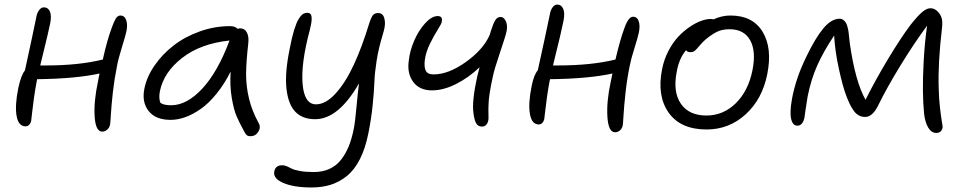

<svg xmlns="http://www.w3.org/2000/svg" viewBox="-20 -558 4229 839"><path d="M91.8 -5.9Q60.5 -5.9 52.5 -51.5Q44.4 -97.2 60.1 -173.8Q72.3 -230.5 88.9 -250Q122.6 -404.3 138.2 -481Q141.6 -501.5 150.9 -513.7Q160.2 -525.9 171.9 -525.9Q189.9 -525.9 198 -508.1Q206.1 -490.2 199.2 -455.1Q195.8 -435.1 155.8 -272H181.2Q324.2 -272 429.2 -297.9Q448.7 -385.3 469.2 -439Q477.5 -462.9 485.8 -476.6Q494.1 -490.2 505.9 -490.2Q524.4 -490.2 531.5 -470Q538.6 -449.7 532.2 -419.9Q528.3 -401.9 512.5 -350.8Q496.6 -299.8 491.2 -269Q479.5 -211.4 473.1 -154.1Q466.8 -96.7 464.6 -58.8Q462.4 -21 460.9 -13.2Q458 0.5 448.2 8.8Q438.5 17.1 426.8 17.1Q397.9 17.1 393.6 -48.1Q389.2 -113.3 408.2 -202.1Q409.2 -209 411.6 -220.5Q414.1 -231.9 415 -236.8Q311 -213.9 142.1 -211.9Q142.1 -210.9 141.6 -209Q141.1 -207 141.1 -206.1Q133.8 -168.5 128.4 -129.9Q123 -91.3 120.1 -64Q117.2 -36.6 116.2 -29.8Q113.8 -19 107.2 -12.5Q100.6 -5.9 91.8 -5.9Z M725.1 -34.2Q660.2 -34.2 629.6 -72.8Q599.1 -111.3 610.8 -169.9Q621.1 -222.2 655.3 -271.7Q689.5 -321.3 738.8 -359.4Q788.1 -397.5 853 -420.7Q918 -443.8 984.9 -443.8Q1007.8 -443.8 1018.1 -432.1Q1023.9 -434.1 1029.8 -434.1Q1049.3 -434.1 1058.8 -416Q1068.4 -397.9 1064.9 -368.2Q1055.7 -287.6 1055.4 -234.6Q1055.2 -181.6 1067.9 -127.9Q1080.6 -74.2 1109.9 -21Q1121.1 -2.4 1109.1 17.3Q1097.2 37.1 1074.7 37.1Q1063.5 37.1 1058.1 32.5Q1052.7 27.8 1046.9 16.1Q1024.9 -23.9 1013.2 -51.5Q1001.5 -79.1 992.7 -130.6Q983.9 -182.1 987.8 -245.1Q960 -189.9 926 -148.2Q892.1 -106.4 857.7 -82.3Q823.2 -58.1 790 -46.1Q756.8 -34.2 725.1 -34.2ZM678.7 -159.2Q672.9 -129.9 680.7 -108.9Q694.3 -98.1 728 -98.1Q796.9 -98.1 864.5 -171.4Q932.1 -244.6 982.9 -380.9Q856.4 -367.7 775.9 -304.9Q695.3 -242.2 678.7 -159.2Z M1340.8 261.2Q1263.2 261.2 1217.5 241.2Q1171.9 221.2 1178.7 190.9Q1183.6 164.1 1213.9 164.1Q1223.1 164.1 1233.9 168.7Q1244.6 173.3 1255.1 179Q1265.6 184.6 1290.8 189.2Q1315.9 193.8 1350.6 193.8Q1389.2 193.8 1418.9 180.4Q1448.7 167 1469.2 141.4Q1489.7 115.7 1503.4 82.5Q1517.1 49.3 1525.9 4.9Q1531.7 -23.9 1537.4 -86.9Q1543 -149.9 1548.8 -193.8Q1459 -37.1 1356.9 -37.1Q1301.8 -37.1 1270.5 -69.6Q1239.3 -102.1 1231.7 -171.1Q1224.1 -240.2 1246.6 -348.1Q1255.4 -394.5 1265.1 -426.3Q1274.9 -458 1284.4 -473.9Q1293.9 -489.7 1302.7 -495.8Q1311.5 -502 1321.8 -502Q1332.5 -502 1337.4 -496.1Q1342.3 -490.2 1341.8 -473.1Q1341.3 -456.1 1333.5 -425.8Q1294.9 -281.7 1302.2 -191.9Q1309.6 -102.1 1360.8 -102.1Q1403.3 -102.1 1446.5 -149.4Q1489.7 -196.8 1525.9 -274.7Q1562 -352.5 1593.8 -457Q1603 -484.4 1610.4 -492.7Q1617.7 -501 1632.8 -501Q1644.5 -501 1652.1 -492.9Q1659.7 -484.9 1661.9 -463.6Q1664.1 -442.4 1651.9 -404.8Q1634.3 -346.7 1625.7 -292.5Q1617.2 -238.3 1616 -199.7Q1614.7 -161.1 1608.6 -100.1Q1602.5 -39.1 1589.8 23.9Q1576.7 90.3 1552.7 137.5Q1528.8 184.6 1495.6 211.2Q1462.4 237.8 1424.8 249.5Q1387.2 261.2 1340.8 261.2Z M1867.7 -163.1Q1812.5 -163.1 1785.2 -200.7Q1757.8 -238.3 1766.6 -294.9Q1771 -336.9 1790.5 -381.6Q1810.1 -426.3 1838.4 -457Q1866.7 -487.8 1892.6 -487.8Q1915 -487.8 1910.6 -463.9Q1909.7 -454.6 1893.1 -428.7Q1876.5 -402.8 1858.6 -366.5Q1840.8 -330.1 1836.4 -295.9Q1832.5 -265.1 1840.6 -249Q1848.6 -232.9 1874.5 -232.9Q1939.9 -232.9 2015.4 -286.9Q2090.8 -340.8 2118.7 -402.8Q2122.6 -412.1 2123.5 -418Q2134.3 -452.6 2143.3 -468.3Q2152.3 -483.9 2167.5 -483.9Q2181.6 -483.9 2190.2 -465.8Q2198.7 -447.8 2193.8 -421.9Q2189.9 -402.3 2164.8 -328.1Q2139.6 -253.9 2133.8 -224.1Q2114.7 -138.2 2114.7 -97.2Q2113.8 -81.5 2114.5 -57.9Q2115.2 -34.2 2113.8 -32.2Q2107.9 -4.9 2086.4 -4.9Q2067.9 -4.9 2060.1 -20.3Q2052.2 -35.6 2048.8 -64.9Q2041.5 -114.7 2065.4 -224.1Q2065.4 -225.1 2075.7 -264.2Q2028.3 -218.8 1972.9 -190.9Q1917.5 -163.1 1867.7 -163.1Z M2334.5 -14.2Q2303.7 -14.2 2295.7 -59.8Q2287.6 -105.5 2303.2 -182.1Q2313 -231.4 2330.1 -251Q2362.8 -398.9 2382.3 -493.2Q2385.7 -514.2 2394.8 -526.1Q2403.8 -538.1 2415 -538.1Q2432.6 -538.1 2440.9 -520Q2449.2 -502 2442.4 -466.8Q2434.1 -423.8 2396.5 -272H2418.5Q2564.5 -272 2669.4 -297.9Q2689.9 -385.7 2708.5 -435.1Q2726.1 -484.9 2746.1 -484.9Q2764.6 -484.9 2771.2 -464.8Q2777.8 -444.8 2771.5 -415Q2767.6 -396 2752.2 -346.9Q2736.8 -297.9 2731.4 -269Q2719.7 -210.9 2713.4 -152.8Q2707 -94.7 2704.8 -56.2Q2702.6 -17.6 2701.2 -9.8Q2698.2 3.9 2688.7 12Q2679.2 20 2667.5 20Q2638.7 20 2634.3 -46.4Q2629.9 -112.8 2648.4 -199.2Q2649.9 -205.1 2652.3 -217.5Q2654.8 -230 2656.2 -236.8Q2552.7 -213.9 2383.3 -211.9Q2376 -174.8 2370.6 -136.7Q2365.2 -98.6 2362.3 -71.5Q2359.4 -44.4 2358.4 -38.1Q2356 -27.3 2349.6 -20.8Q2343.3 -14.2 2334.5 -14.2Z M3067.9 7.8Q2954.1 7.8 2902.1 -65.4Q2850.1 -138.7 2873 -254.9Q2881.3 -298.3 2901.1 -335.9Q2920.9 -373.5 2944.6 -398.4Q2968.3 -423.3 2994.9 -441.2Q3021.5 -459 3044.4 -467Q3067.4 -475.1 3085 -475.1Q3094.2 -475.1 3097.2 -473.1Q3133.8 -490.2 3171.9 -490.2Q3269 -490.2 3312.3 -419.4Q3355.5 -348.6 3333 -234.9Q3311.5 -125.5 3238.8 -58.8Q3166 7.8 3067.9 7.8ZM2937 -243.2Q2919.9 -156.2 2955.3 -104.7Q2990.7 -53.2 3066.9 -53.2Q3140.6 -53.2 3195.3 -106.9Q3250 -160.6 3268.1 -251Q3284.7 -334 3258.1 -382.1Q3231.4 -430.2 3168 -430.2Q3136.7 -430.2 3114.5 -419.7Q3092.3 -409.2 3064 -386.2Q3049.8 -374 3036.9 -358.4Q3023.9 -342.8 3016.4 -336.4Q3008.8 -330.1 2997.1 -330.1Q2982.4 -330.1 2978 -338.9Q2946.8 -301.8 2937 -243.2Z M3463.9 -8.8Q3444.3 -8.8 3437.3 -37.6Q3430.2 -66.4 3440.9 -126Q3457 -215.3 3503.9 -311Q3543.5 -393.1 3578.4 -434.6Q3613.3 -476.1 3648.9 -476.1Q3658.7 -476.1 3665.8 -470.5Q3672.9 -464.8 3677 -457.5Q3681.2 -450.2 3684.3 -437Q3687.5 -423.8 3688.5 -414.3Q3689.5 -404.8 3691.2 -388.9Q3692.9 -373 3693.8 -366.2Q3717.8 -200.2 3762.2 -122.1Q3805.7 -209 3859.9 -299.1Q3914.1 -389.2 3958 -448.2Q3989.7 -488.3 4009.5 -505.1Q4029.3 -522 4045.9 -522Q4064.9 -522 4079.1 -505.9Q4089.8 -495.1 4094.7 -479.2Q4099.6 -463.4 4096.2 -434.1Q4078.1 -281.2 4082 -170.9Q4083 -126.5 4087.6 -86.4Q4092.3 -46.4 4095.9 -25.6Q4099.6 -4.9 4099.1 -1Q4094.2 22.9 4071.3 22.9Q4050.3 22.9 4036.4 0Q4022.5 -22.9 4018.1 -61Q4013.7 -104.5 4012.9 -161.9Q4012.2 -219.2 4016.6 -296.6Q4021 -374 4031.2 -445.8Q3974.1 -368.7 3914.6 -271.5Q3855 -174.3 3816.9 -96.2Q3792.5 -46.9 3760.3 -46.9Q3745.1 -46.9 3732.4 -54Q3719.7 -61 3710 -75Q3700.2 -88.9 3693.1 -103.8Q3686 -118.7 3678.2 -139.2Q3663.6 -176.3 3646.2 -254.9Q3628.9 -333.5 3625 -402.8Q3579.6 -335 3552 -273.7Q3524.4 -212.4 3509.3 -137.2Q3504.9 -111.8 3500.2 -79.3Q3495.6 -46.9 3495.1 -43Q3487.3 -8.8 3463.9 -8.8Z"/></svg>

Font: Shantell Sans Irregular
Style: Italic
Weight: 300
Italic angle: -11.31°
Designer: Stephen Nixon, Anya Danilova, Shantell Martin
Foundry: Arrow Type
Version: Version 1.006;[9816181b4]